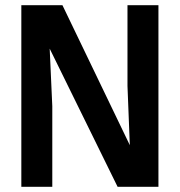

<svg xmlns="http://www.w3.org/2000/svg" viewBox="-20 -718 690 738"><path d="M62 0V-698H220L479 -160L470 -388V-698H589V0H432L171 -531L181 -310V0Z"/></svg>

Font: Azeret Mono Thin Medium
Style: Regular
Weight: 500
Version: Version 1.002